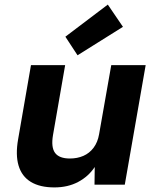

<svg xmlns="http://www.w3.org/2000/svg" viewBox="-20 -805 677 837"><path d="M217 12Q154 12 114.5 -12Q75 -36 61 -83Q47 -130 59 -198L115 -521H264L211 -216Q202 -163 220 -138.5Q238 -114 285 -114Q317 -114 343.5 -125.5Q370 -137 388 -161Q406 -185 412 -220L465 -521H615L524 0H392L393 -77Q366 -36 321 -12Q276 12 217 12ZM318 -564 265 -645 450 -785 516 -688Z"/></svg>

Font: DM Sans 10pt Black
Style: Italic
Weight: 900
Italic angle: -10°
Version: Version 4.004;gftools[0.9.30]